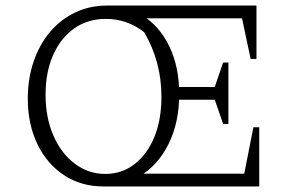

<svg xmlns="http://www.w3.org/2000/svg" viewBox="-20 -671 1063 691"><path d="M892 -213H913V0H352Q272 0 210.5 -40.5Q149 -81 114.5 -152.5Q80 -224 80 -316Q80 -388 101 -449.5Q122 -511 160 -556Q198 -601 250.5 -626Q303 -651 364 -651H903V-459H882L851 -605H477L491 -616Q553 -579 589 -505Q625 -431 625 -332Q625 -230 586.5 -152.5Q548 -75 481 -36L467 -46H859ZM144 -330Q144 -248 172 -183.5Q200 -119 249 -82Q298 -45 359 -45Q419 -45 464.5 -80.5Q510 -116 535.5 -178Q561 -240 561 -323Q561 -449 499 -555Q438 -603 361 -603Q296 -603 247.5 -569Q199 -535 171.5 -473.5Q144 -412 144 -330ZM783 -225 745 -335 783 -446H802V-225ZM591 -312V-358H779V-312Z"/></svg>

Font: Piazzolla Thin ExtraLight
Style: Regular
Weight: 250
Version: Version 2.005